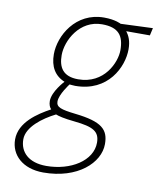

<svg xmlns="http://www.w3.org/2000/svg" viewBox="-84 -575 725 879"><g transform="rotate(10 278.5 -135.5)"><path d="M260 -210C189 -210 167 -250 167 -306C167 -374 221 -477 325 -477C402 -477 428 -442 428 -374C428 -319 382 -210 260 -210ZM278 -17C366 -8 396 9 396 61C396 145 299 206 185 206C103 206 61 163 61 104C61 47 129 -4 189 -34C201 -29 227 -22 278 -17ZM177 238C337 238 433 148 433 61C433 -7 400 -38 276 -52C207 -60 185 -67 185 -94C185 -127 226 -180 226 -180C226 -180 245 -178 252 -178C405 -178 464 -303 464 -385C464 -424 453 -447 439 -465H549L557 -500L408 -494C408 -494 382 -509 329 -509C197 -509 131 -390 131 -304C131 -247 154 -207 201 -188C201 -188 150 -134 150 -90C150 -73 156 -59 163 -53C104 -21 24 31 24 111C24 183 81 238 177 238Z"/></g></svg>

Font: RazerF5 Thin
Style: Italic
Weight: 250
Foundry: Razer Inc.
Version: Version 2